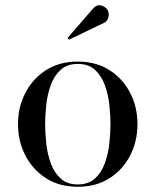

<svg xmlns="http://www.w3.org/2000/svg" viewBox="-20 -706 596 736"><path d="M379 -618.5 244.5 -554 239 -560.5 336.5 -673Q351 -689.5 368.2 -684.8Q385.5 -680 392.5 -667.5Q399.5 -655 395.5 -639.8Q391.5 -624.5 379 -618.5ZM49 -230Q49 -295 77 -349.5Q105 -404 156.2 -437Q207.5 -470 278 -470Q348.5 -470 400 -437Q451.5 -404 479.2 -349.5Q507 -295 507 -230Q507 -165 479.2 -110.5Q451.5 -56 400 -23Q348.5 10 278 10Q207.5 10 156.2 -23Q105 -56 77 -110.5Q49 -165 49 -230ZM153 -230Q153 -195 157.5 -154.8Q162 -114.5 175 -79.2Q188 -44 212.8 -21.5Q237.5 1 278 1Q319 1 343.8 -21.5Q368.5 -44 381.5 -79.2Q394.5 -114.5 399 -154.8Q403.5 -195 403.5 -230Q403.5 -265.5 399 -305.5Q394.5 -345.5 381.5 -380.8Q368.5 -416 343.8 -438.5Q319 -461 278 -461Q237.5 -461 212.8 -438.5Q188 -416 175 -380.8Q162 -345.5 157.5 -305.5Q153 -265.5 153 -230Z"/></svg>

Font: Bodoni* 24pt
Style: Regular
Weight: 400
Version: Version 2.3